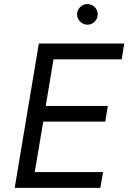

<svg xmlns="http://www.w3.org/2000/svg" viewBox="-20 -911 632 931"><path d="M168.3 -700H582.3L570.2 -623.3H239.5L201.7 -397.2H502.7L490.5 -321.3H189.7L148.5 -76.7H479.7L466.5 0H51.3ZM353.8 -841.3Q353.8 -862.3 368.8 -876.8Q383.8 -891.3 403.8 -891.3Q424.8 -891.3 439.3 -876.8Q453.8 -862.3 453.8 -841.3Q453.8 -821.3 439.3 -806.3Q424.8 -791.3 403.8 -791.3Q383.8 -791.3 368.8 -806.3Q353.8 -821.3 353.8 -841.3Z"/></svg>

Font: Oak Sans Light Italic
Style: Regular
Weight: 400
Italic angle: -9.5°
Foundry: Erik Kennedy, Walven
Version: Version 1.000;Glyphs 3.1.2 (3151)